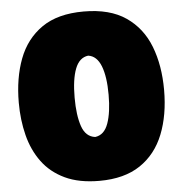

<svg xmlns="http://www.w3.org/2000/svg" viewBox="-57 -882 907 953"><g transform="rotate(-5 396.5 -405.0)"><path d="M400.4 17.6Q298.8 17.6 228.8 -15.6Q158.7 -48.8 116 -106.9Q73.2 -165 54 -241.2Q34.7 -317.4 34.7 -403.3Q34.7 -525.9 70.8 -621.3Q106.9 -716.8 186 -771.7Q265.1 -826.7 394.5 -826.7Q524.9 -826.7 605 -771.7Q685.1 -716.8 721.9 -621.6Q758.8 -526.4 758.8 -404.3Q758.8 -279.3 720.9 -184.1Q683.1 -88.9 603.8 -35.6Q524.4 17.6 400.4 17.6ZM397.9 -201.2Q443.4 -207 462.9 -261.7Q482.4 -316.4 482.4 -404.3Q482.4 -494.6 461.7 -547.6Q440.9 -600.6 397.9 -606.4Q353.5 -600.6 333.3 -548.1Q313 -495.6 313 -404.3Q313 -316.4 331.8 -261.7Q350.6 -207 397.9 -201.2Z"/></g></svg>

Font: Pinar Black
Style: Regular
Weight: 900
Designer: Amin Abedi
Version: Version 3.000